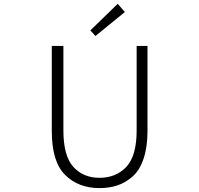

<svg xmlns="http://www.w3.org/2000/svg" viewBox="-20 -968 1040 1001"><path d="M499 12.7Q388.7 12.7 319.3 -56.2Q250 -125 250 -285.2V-728.5H310.5V-288.1Q310.5 -155.3 362.3 -98.1Q414.1 -41 499 -41Q585 -41 638.7 -98.1Q692.4 -155.3 692.4 -288.1V-728.5H749V-285.2Q749 -202.1 729 -142.1Q709 -82 672.9 -49.3Q636.7 -16.6 593.8 -2Q550.8 12.7 499 12.7ZM477.5 -780.3 451.2 -809.6 593.8 -948.2 630.9 -905.3Z"/></svg>

Font: Gen Shin Gothic Monospace Light
Style: Regular
Weight: 300
Designer: [Source Han Sans]
Ryoko NISHIZUKA  (kana & ideographs); Paul D. Hunt (Latin, Greek & Cyrillic); Wenlong ZHANG  (bopomofo
Version: Version 1.002.20150607